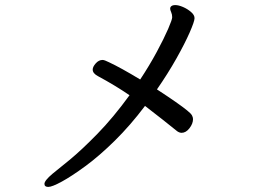

<svg xmlns="http://www.w3.org/2000/svg" viewBox="-20 -714 1040 756"><path d="M740 -245Q740 -227 726 -209Q712 -191 695 -191Q687 -191 678 -197Q625 -240 551 -297Q493 -220 432 -160Q371 -100 316.5 -60Q262 -20 223.5 1Q185 22 170 22Q155 22 155 10Q155 -3 187 -30Q206 -45 253.5 -84Q301 -123 363.5 -187Q426 -251 490 -339Q433 -378 366 -414Q345 -425 345 -440Q345 -451 357 -464.5Q369 -478 384 -478Q391 -478 409 -469Q456 -447 532 -401Q569 -457 597.5 -510Q626 -563 642 -600Q658 -637 658 -646Q658 -657 654 -666Q650 -675 650 -679.5Q650 -684 652 -687Q657 -694 670 -694Q683 -694 700.5 -686.5Q718 -679 732 -667Q746 -655 746 -642.5Q746 -630 727 -586.5Q708 -543 674.5 -483.5Q641 -424 598 -362Q684 -306 717 -279Q732 -267 736 -259.5Q740 -252 740 -245Z"/></svg>

Font: Moon Stars Kai HW
Style: Bold
Weight: 700
Designer: GuiWonder
Version: Version 1.101